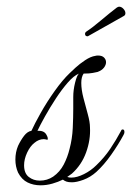

<svg xmlns="http://www.w3.org/2000/svg" viewBox="-20 -546 395 574"><path d="M101 8Q80 8 62.5 -0.5Q45 -9 34 -30Q26 -48 26 -69Q26 -91 34 -110Q42 -127 52 -140Q62 -153 74 -155Q83 -175 101.5 -208Q120 -241 143.5 -274Q167 -307 188 -327Q193 -332 205.5 -343.5Q218 -355 234.5 -366Q251 -377 265 -379Q268 -380 273 -380Q285 -380 291 -374Q297 -368 297 -360Q297 -352 291 -344Q285 -336 272 -331Q267 -330 257.5 -328Q248 -326 230 -326Q223 -316 223 -298Q223 -278 229.5 -253Q236 -228 242.5 -204.5Q249 -181 249 -165Q251 -128 237.5 -90.5Q224 -53 195 -27L181 -17Q184 -16 187 -15.5Q190 -15 193 -15Q210 -15 231 -25.5Q252 -36 268 -52Q292 -75 309.5 -101Q327 -127 342 -155Q343 -159 347 -159Q352 -159 352 -151Q352 -147 349 -142Q334 -114 312.5 -83.5Q291 -53 268 -32Q250 -16 229.5 -8.5Q209 -1 195 -1Q185 -1 179 -3Q173 -5 168 -9Q154 -2 136.5 3Q119 8 101 8ZM139 -18Q159 -32 170.5 -54Q182 -76 188 -101Q196 -131 197.5 -163Q199 -195 199 -221V-256Q199 -277 204.5 -299Q210 -321 216 -326Q201 -320 183 -299.5Q165 -279 147 -251.5Q129 -224 114.5 -198Q100 -172 92 -155Q111 -156 118 -144.5Q125 -133 122 -128Q114 -130 111 -130Q96 -130 83 -119Q70 -109 61 -89.5Q52 -70 52 -52Q52 -28 66 -17Q80 -6 99 -6Q121 -6 139 -18ZM242.7 -437.6H241Q234.2 -437.6 234.2 -445.3Q234.2 -448.7 237.6 -451.2Q257.1 -464 282.6 -485.7Q308.1 -507.3 329.4 -523.5Q333.6 -526 336.2 -526Q343 -526 348.9 -519.7Q354.9 -513.3 354.9 -506.5Q354.9 -500.5 349.8 -498Z"/></svg>

Font: MonteCarlo
Style: Regular
Weight: 400
Designer: Robert E. Leuschke
Foundry: Robert E. Leuschke
Version: Version 1.010; ttfautohint (v1.8.3)